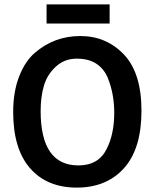

<svg xmlns="http://www.w3.org/2000/svg" viewBox="-20 -841 704 874"><path d="M40 -331Q40 -423 67 -492.5Q94 -562 138 -600Q227 -677 345.5 -677Q464 -677 544 -593Q624 -509 624 -336.5Q624 -164 544.5 -75.5Q465 13 329.5 13Q194 13 117 -75Q40 -163 40 -331ZM165 -336Q165 -88 337 -88Q429 -88 466 -164Q500 -231 500 -328Q500 -415 470 -488Q453 -528 418.5 -551Q384 -574 329 -574Q274 -574 234.5 -538Q195 -502 180 -451Q165 -400 165 -336ZM192 -734V-821H479V-734Z"/></svg>

Font: Bree Serif
Style: Regular
Weight: 400
Designer: Veronika Burian, Jos Scaglione
Foundry: TypeTogether
Version: Version 1.002